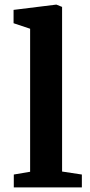

<svg xmlns="http://www.w3.org/2000/svg" viewBox="-20 -815 390 835"><path d="M111 -68V-690L39 -714V-772L225 -795L250 -785V-69L336 -56V0H40V-56Z"/></svg>

Font: Martel ExtraBold
Style: Regular
Weight: 800
Designer: Dan Reynolds
Foundry: Dan Reynolds
Version: Version 1.001; ttfautohint (v1.1) -l 5 -r 5 -G 72 -x 0 -D la